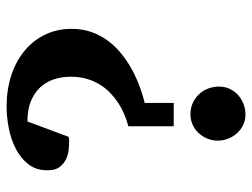

<svg xmlns="http://www.w3.org/2000/svg" viewBox="-108 -432 739 562"><g transform="rotate(90 261.0 -150.5)"><path d="M478 80.1Q478 112.8 460.2 135.5Q442.4 158.2 414.8 172.4Q387.2 186.5 354.2 192.9Q321.3 199.2 291 199.2Q242.7 199.2 201.2 185.8Q159.7 172.4 129.2 147.5Q98.6 122.6 81.3 87.4Q64 52.2 64 8.8Q64 -22.9 73.2 -49.1Q82.5 -75.2 97.9 -96.2Q113.3 -117.2 132.6 -133.3Q151.9 -149.4 172.4 -161.6Q220.2 -189.9 280.8 -205.1V-290H349.1V-157.2Q308.1 -146.5 276.4 -124.5Q262.7 -115.2 249.8 -102.5Q236.8 -89.8 226.6 -73Q216.3 -56.2 210.2 -35.2Q204.1 -14.2 204.1 11.2Q204.1 39.1 212.2 62.3Q220.2 85.4 236.6 102.3Q252.9 119.1 277.3 128.7Q301.8 138.2 335 138.2L379.9 18.1Q380.4 17.6 382.3 17.1Q383.8 16.6 386 16.4Q388.2 16.1 392.1 16.1Q401.9 16.1 416.5 17.3Q431.2 18.6 444.8 24.9Q458.5 31.2 468.3 43.9Q478 56.6 478 80.1ZM391.1 -418.9Q391.1 -402.3 385 -387.9Q378.9 -373.5 368.7 -362.5Q358.4 -351.6 344.2 -345.2Q330.1 -338.9 314 -338.9Q295.9 -338.9 281 -345.7Q266.1 -352.5 255.4 -364Q244.6 -375.5 238.8 -390.6Q232.9 -405.8 232.9 -422.9Q232.9 -439.5 239.5 -453.6Q246.1 -467.8 257.3 -478Q268.6 -488.3 283.4 -494.1Q298.3 -500 314.9 -500Q331.1 -500 345 -493.4Q358.9 -486.8 369.1 -475.6Q379.4 -464.4 385.3 -449.7Q391.1 -435.1 391.1 -418.9Z"/></g></svg>

Font: Charis SIL Eur
Style: Bold
Weight: 700
Foundry: SIL International
Version: Version 5.000